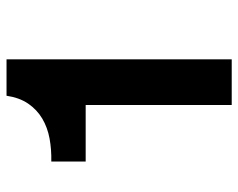

<svg xmlns="http://www.w3.org/2000/svg" viewBox="-92 -648 740 597"><g transform="rotate(-90 278.5 -350.0)"><path d="M250 0V-454.1H74.2V-561Q111.3 -560.1 145.8 -566.4Q180.2 -572.8 207.8 -589.1Q235.4 -605.5 254.2 -632.8Q272.9 -660.2 278.8 -700.2H392.1V0Z"/></g></svg>

Font: XB Khoramshahr
Style: Bold
Weight: 700
Designer: Behnam
Foundry: Irmug
Version: Version 8.005 2009